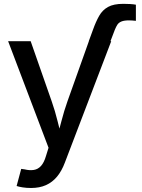

<svg xmlns="http://www.w3.org/2000/svg" viewBox="-20 -753 728 981"><path d="M433.6 -542.5 455.1 -601.1Q469.7 -642.1 486.6 -671.9Q503.4 -701.7 532 -717.5Q560.5 -733.4 609.9 -733.4Q628.4 -733.4 645 -732.4Q661.6 -731.4 674.3 -729V-646.5Q666 -647.5 656.7 -648.2Q647.5 -648.9 639.6 -648.9Q614.7 -648.9 600.8 -643.3Q586.9 -637.7 579.8 -627Q572.8 -616.2 566.4 -600.1L544.4 -542.5ZM64.9 197.3 88.4 109.9 105.5 112.3Q131.8 118.7 153.1 115.2Q174.3 111.8 189.7 94.7Q205.1 77.6 214.8 44.4L228 2L21.5 -542.5H136.7L244.1 -235.4Q261.7 -185.1 273.9 -135Q286.1 -85 299.8 -35.6H267.6Q281.2 -85 294.2 -135.3Q307.1 -185.5 324.7 -235.4L434.1 -542.5H548.3L311.5 77.6Q295.4 120.6 271.5 149.4Q247.6 178.2 214.8 192.9Q182.1 207.5 138.7 207.5Q114.7 207.5 95.2 204.3Q75.7 201.2 64.9 197.3Z"/></svg>

Font: Inter 16pt Medium
Style: Regular
Weight: 500
Version: Version 4.001;git-66647c0bb